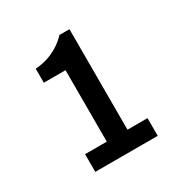

<svg xmlns="http://www.w3.org/2000/svg" viewBox="-97 -866 469 498"><g transform="rotate(-30 137.0 -617.0)"><path d="M50 -440V-493H115V-707H50V-749Q67 -750 84 -755Q101 -760 117.5 -770Q134 -780 147 -794H177V-493H237V-440Z"/></g></svg>

Font: Archivo Condensed Medium
Style: Regular
Weight: 500
Width: 3
Designer: Hector Gatti
Foundry: Omnibus-Type
Version: Version 2.001